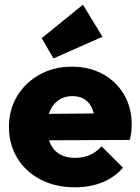

<svg xmlns="http://www.w3.org/2000/svg" viewBox="-20 -784 594 815"><path d="M298 11Q216 11 153 -21.5Q90 -54 54 -112Q18 -170 18 -245Q18 -319 53 -376.5Q88 -434 148.5 -467.5Q209 -501 285 -501Q359 -501 416.5 -469.5Q474 -438 506.5 -382.5Q539 -327 539 -256Q539 -241 537.5 -225.5Q536 -210 531 -190L100 -188V-300L462 -303L384 -254Q383 -295 372 -321.5Q361 -348 340 -362Q319 -376 287 -376Q254 -376 230 -360Q206 -344 193 -315Q180 -286 180 -245Q180 -203 194 -173.5Q208 -144 234 -129Q260 -114 298 -114Q334 -114 361.5 -126Q389 -138 411 -163L502 -72Q466 -31 414.5 -10Q363 11 298 11ZM207 -536 157 -622 332 -764 415 -628Z"/></svg>

Font: Outfit ExtraBold
Style: Regular
Weight: 800
Designer: Rodrigo Fuenzalida
Foundry: fragTYPE
Version: Version 1.100;gftools[0.9.27]